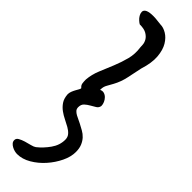

<svg xmlns="http://www.w3.org/2000/svg" viewBox="-313 -807 915 915"><g transform="rotate(45 144.5 -349.5)"><path d="M17.6 74.2Q17.6 62.5 29.8 55.7Q42 48.8 58.1 43.9Q74.2 39.1 90.3 35.2Q106.4 31.2 114.3 25.4Q142.6 2.9 165.5 -29.3Q188.5 -61.5 188.5 -98.6Q188.5 -116.2 178.2 -127.9Q168 -139.6 152.3 -148.4Q136.7 -157.2 118.7 -166Q100.6 -174.8 84.5 -186.5Q68.4 -198.2 56.6 -215.3Q44.9 -232.4 43 -259.8Q43 -269.5 46.9 -279.8Q50.8 -290 55.7 -298.8Q60.5 -307.6 64.5 -314.5Q68.4 -321.3 68.4 -324.2V-326.2L64.5 -330.1Q57.6 -336.9 56.2 -346.7Q54.7 -356.4 54.7 -371.1Q57.6 -407.2 72.3 -442.4Q86.9 -477.5 101.6 -513.2Q116.2 -548.8 126 -585.9Q135.7 -623 129.9 -663.1Q129.9 -668 128.9 -680.7Q127.9 -693.4 120.6 -706.1Q113.3 -718.8 97.2 -728.5Q81.1 -738.3 50.8 -738.3Q44.9 -741.2 36.1 -749Q27.3 -756.8 21.5 -766.6Q15.6 -776.4 15.1 -786.6Q14.6 -796.9 24.4 -803.7Q34.2 -810.5 57.1 -812Q80.1 -813.5 122.1 -807.6Q140.6 -807.6 162.1 -794.9Q183.6 -782.2 199.2 -756.3Q214.8 -730.5 218.3 -689.9Q221.7 -649.4 204.1 -593.8Q196.3 -556.6 188.5 -519.5Q180.7 -482.4 163.1 -450.2Q155.3 -435.5 146.5 -420.4Q137.7 -405.3 137.7 -387.7V-383.8Q148.4 -389.6 159.2 -386.7Q169.9 -383.8 178.2 -375.5Q186.5 -367.2 191.4 -356Q196.3 -344.7 196.3 -334Q194.3 -320.3 182.6 -313Q170.9 -305.7 157.7 -298.3Q144.5 -291 133.3 -280.8Q122.1 -270.5 122.1 -252Q122.1 -240.2 128.9 -232.9Q135.7 -225.6 145.5 -220.2Q155.3 -214.8 165.5 -210.4Q175.8 -206.1 182.6 -202.1Q197.3 -194.3 212.4 -186Q227.5 -177.7 239.3 -165Q251 -152.3 258.3 -134.8Q265.6 -117.2 265.6 -92.8Q265.6 -60.5 248.5 -24.9Q231.4 10.7 204.1 41.5Q176.8 72.3 142.6 92.3Q108.4 112.3 74.2 112.3Q66.4 112.3 56.6 109.9Q46.9 107.4 38.1 102.5Q29.3 97.7 23.4 90.8Q17.6 84 17.6 74.2Z"/></g></svg>

Font: Covered By Your Grace
Style: Regular
Weight: 400
Designer: Kimberly Geswein
Foundry: Kimberly Geswein
Version: Version 1.0